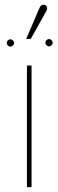

<svg xmlns="http://www.w3.org/2000/svg" viewBox="-20 -771 237 791"><path d="M182 -580C190 -580 197 -587 197 -595C197 -603 190 -610 182 -610C174 -610 167 -603 167 -595C167 -587 174 -580 182 -580ZM23 -579C31 -579 38 -586 38 -594C38 -602 31 -609 23 -609C15 -609 8 -602 8 -594C8 -586 15 -579 23 -579ZM107 -611 170 -724C177 -735 175 -746 166 -750C154 -755 146 -746 143 -739L88 -611ZM110 0V-501H91V0Z"/></svg>

Font: Advent Pro
Style: Thin
Weight: 100
Designer: Andreas Kalpakidis
Foundry: Andreas Kalpakidis
Version: Version 2.002 2007